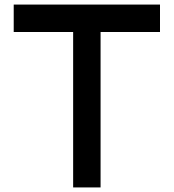

<svg xmlns="http://www.w3.org/2000/svg" viewBox="-20 -820 760 840"><path d="M680 -680V-800H40V-680H300V0H420V-680Z"/></svg>

Font: Gauge Heavy
Style: Bold
Weight: 900
Designer: Daniel Pimley
Foundry: Daniel Pimley
Version: Version 1.003;PS 001.001;hotconv 1.0.56